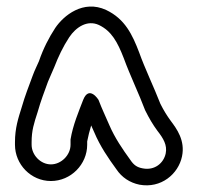

<svg xmlns="http://www.w3.org/2000/svg" viewBox="-20 -763 593 577"><path d="M192 -328C192 -297 164 -269 133 -269C102 -269 75 -297 75 -328V-336C75 -371 82 -392 93 -426C103 -461 112 -484 124 -517C129 -530 137 -546 143 -561C155 -592 169 -622 188 -651C208 -681 242 -704 277 -688C315 -670 333 -637 352 -588C371 -536 398 -480 416 -432C416 -431 417 -431 417 -430C428 -408 439 -389 453 -370C471 -347 483 -327 478 -302C472 -273 445 -250 409 -257C392 -260 382 -267 372 -282C348 -315 325 -349 309 -386C298 -412 287 -434 276 -463C276 -463 248 -508 230 -463C217 -429 199 -387 192 -344V-340ZM242 -328V-338C245 -353 249 -370 254 -386C257 -380 260 -373 263 -366C281 -323 306 -287 330 -254C346 -230 370 -214 399 -208C464 -196 516 -240 527 -293C537 -341 511 -376 493 -400C482 -415 472 -431 462 -451C443 -500 415 -558 398 -606C378 -658 356 -706 299 -733C230 -765 171 -716 146 -679C127 -650 110 -617 97 -579C93 -569 84 -552 78 -535C66 -502 56 -478 45 -440C35 -408 25 -378 25 -336V-328C25 -269 73 -219 133 -219C193 -219 242 -269 242 -328Z"/></svg>

Font: Blanket
Style: BlkOutline
Weight: 900
Foundry: Cannot Into Space Fonts
Version: Version 0.9